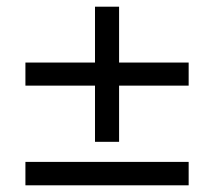

<svg xmlns="http://www.w3.org/2000/svg" viewBox="-20 -554 640 574"><path d="M264 -130V-298H56V-367H264V-534H336V-367H544V-298H336V-130ZM56 0V-70H544V0Z"/></svg>

Font: Nunito Sans 12pt ExtraLight 9pt Medium
Style: Regular
Weight: 500
Version: Version 3.101;gftools[0.9.27]